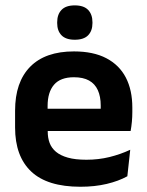

<svg xmlns="http://www.w3.org/2000/svg" viewBox="-20 -700 559 732"><path d="M286.5 12Q160.5 12 99 -46Q37.5 -104 37.5 -214V-278Q37.5 -387 95 -445.5Q152.5 -504 262 -504Q336 -504 385.5 -478Q435 -452 459.8 -404.2Q484.5 -356.5 484.5 -290V-272.5Q484.5 -254.5 482.8 -235.8Q481 -217 478 -200.5H362Q363.5 -228 363.8 -252.8Q364 -277.5 364 -297.5Q364 -332 353 -356.2Q342 -380.5 319.5 -393Q297 -405.5 262 -405.5Q210.5 -405.5 186 -377Q161.5 -348.5 161.5 -296V-250.5L162 -236V-197.5Q162 -174.5 169.2 -155Q176.5 -135.5 193.5 -121.2Q210.5 -107 238.8 -99Q267 -91 309.5 -91Q355.5 -91 397.2 -101.2Q439 -111.5 476.5 -129L465.5 -28Q432 -9.5 386.8 1.2Q341.5 12 286.5 12ZM105.5 -200.5V-285.5H452V-200.5ZM265 -548.5Q231 -548.5 214.5 -565.5Q198 -582.5 198 -612V-615Q198 -645 214.5 -662.2Q231 -679.5 265 -679.5Q299.5 -679.5 316 -662.2Q332.5 -645 332.5 -615V-612Q332.5 -582.5 316 -565.5Q299.5 -548.5 265 -548.5Z"/></svg>

Font: Anek Latin Medium SemiBold
Style: Regular
Weight: 600
Version: Version 1.003